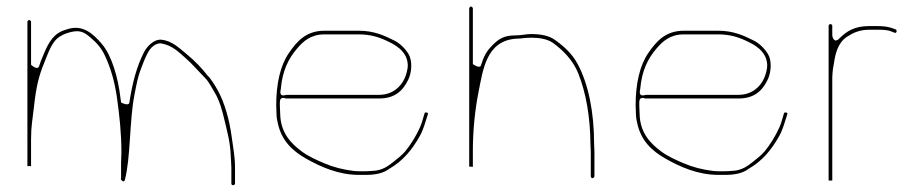

<svg xmlns="http://www.w3.org/2000/svg" viewBox="-20 -550 2782 578"><path d="M73.5 -49.6V-131C73.5 -170.9 77.8 -187.9 82.6 -231.4C88.8 -287.2 96.4 -320.8 113.5 -361.8C122.1 -382.6 129.3 -406.3 145 -426.6C158.1 -443.4 182.9 -452.2 203.1 -455.4C228.7 -459.3 242.6 -445.1 254 -435.6C270.6 -421.7 286.3 -404.2 296.4 -381.2C314.4 -342.9 325.8 -300.9 332.4 -253.7C339.6 -201.8 345.5 -149.6 345.5 -92C345.5 -80.1 344.5 -69.2 344.5 -60V-15C344.5 -13.8 344.3 -12.3 343.6 -10.3C347.2 -5.6 353.4 0.6 355.9 -8.7C373.6 -75.1 369.2 -185.4 384.7 -264.4C391.7 -299.8 395 -319.6 405.4 -345.6C409.9 -356.9 416.4 -375.3 423.7 -388.5C427.9 -397.9 441.9 -419.5 463 -419.5C463.5 -419.5 464.4 -419.4 465.1 -419.3C498.9 -413.7 518 -392.9 537.1 -376.5C557.9 -358.8 581.1 -331.6 597.8 -314.8C609.3 -303.3 619 -283.3 625.7 -272.5C640.3 -248.8 648.9 -218.1 655.7 -188.8C662.8 -158.5 673.4 -121.5 674.5 -82.7C674.8 -72.3 676.5 -57.5 676.5 -45V2C676.5 6 678.3 7.5 681.5 7.5C685.3 7.5 687.5 5.1 687.5 2L687.5 -45C687.5 -78.2 681.8 -106.1 677.6 -137.3C670.8 -188.8 656.3 -240.9 635.2 -278.7C627.4 -292.6 614.2 -314.1 605.7 -321.7C605.2 -322.1 604.5 -322.9 604 -323.5C589.1 -343.3 564.6 -368.7 545.2 -384.2C520.4 -404.1 499.3 -427.4 465 -430.5C442.7 -432.1 421.5 -409.1 413.2 -392.4C391.6 -349.3 378.9 -303 369.4 -241.1C367.6 -229.4 344.6 -241.2 344.6 -241.2L342.6 -255.4C335.6 -315.9 316.6 -382.8 286.5 -417.9C260.2 -448.6 228.3 -478.4 180.2 -461.2C180 -461.1 179.5 -461 179.2 -460.9C143.4 -451.4 127.3 -424.6 112.5 -389.2L102.8 -365.9C101.4 -362.6 99.6 -355.8 97.7 -350.6C92.5 -336.9 73.5 -355 73.5 -355V-484C73.5 -487.1 71 -489.5 68 -489.5C65 -489.5 62.5 -487.1 62.5 -484L62.5 -49.6C66.7 -50.4 69.1 -50.5 73.5 -49.6Z M825.5 -283C829.9 -335.5 847.6 -373 874.6 -404.2C892.8 -425.3 914.9 -446.5 957 -446.5L1060 -446.5C1094.2 -446.5 1120.1 -438.5 1143.8 -427.3C1165.3 -417.2 1205.2 -398.4 1207.5 -356.2C1208.3 -342.1 1202.8 -324.7 1198.3 -314.6C1186.1 -287.2 1160.2 -264.5 1121 -264.5H842.1C817.1 -256.6 825.2 -278.6 825.5 -283ZM841 -253.5H1121C1167.7 -253.5 1192.1 -275.6 1208.7 -309.4C1220.2 -332.8 1221.8 -367.8 1209.8 -387.5C1199.9 -403.7 1184 -419.5 1167.4 -427.8C1135.5 -443.8 1104.8 -457.5 1060 -457.5H957C902.2 -457.5 874.4 -426.7 849.3 -389.9C824.2 -353.1 811.5 -298.7 811.5 -233C811.5 -224.4 812.5 -215.3 812.5 -206C812.5 -195.6 814.5 -187.6 816.2 -179.6C827.5 -127.1 859.4 -96.3 901.6 -72.4C944.8 -48 998.5 -23.5 1061 -23.5L1081 -23.5C1112.1 -23.5 1134.9 -29.3 1150.5 -41C1150.8 -41.2 1151.4 -41.6 1151.8 -41.9C1192.5 -65.1 1220.8 -99.2 1244.1 -141.1C1254.6 -160 1259.8 -180.1 1268 -205.7C1269.1 -209 1268.1 -210.4 1264.3 -211.3C1260.4 -212.1 1258.8 -211 1257.9 -208.3C1254.2 -196.7 1250.8 -181.3 1244.4 -166.9C1232.9 -141 1216.9 -115 1199.7 -94.1C1191.1 -83.7 1173 -69.4 1163.7 -62.1C1149.2 -50.9 1131 -36 1099.8 -35.5C1095.6 -35 1087.6 -34.5 1081 -34.5H1061C1054.6 -34.5 1048.5 -34.9 1043.3 -35.6C1011.9 -39.6 984.5 -46.4 956.1 -58.5C933 -68.3 907.9 -79.5 888.5 -94C857.8 -117.1 824.5 -148.6 823.5 -207.5C823.4 -215.4 822.5 -225 822.5 -233L822.5 -242C822.5 -262 839.4 -253.5 841 -253.5Z M1403.5 -47.7V-97C1403.5 -156.8 1409.9 -219.3 1420.2 -271C1433.9 -339 1443.1 -426.5 1533 -433.5C1533.3 -433.5 1533.7 -433.5 1534 -433.5C1549.3 -433.5 1560.2 -436.5 1578 -436.5C1601.8 -436.5 1625.7 -433.5 1644.1 -421.3C1676.3 -397.9 1705.3 -367.8 1720.6 -329.6C1744.1 -270.9 1756.9 -198.1 1757.5 -116.5C1757.6 -109.4 1758.5 -100.4 1758.5 -93V-19C1758.5 -16 1761.3 -13.5 1763.5 -13.5C1766.3 -13.5 1769.5 -17 1769.5 -19V-93C1769.5 -100.2 1768.5 -108.4 1768.5 -117C1768.5 -212.5 1751.1 -298.7 1718.1 -358.9C1702.1 -388 1679.5 -409.2 1650.8 -429.8C1633.4 -442.2 1609.8 -447.5 1578 -447.5C1563.1 -447.5 1550.9 -443.5 1532 -443.5C1496.7 -443.5 1481.5 -432.8 1462.8 -414.2C1444.8 -396.1 1437 -382.3 1427.9 -353.3C1424.4 -341.8 1403.5 -357 1403.5 -357V-525C1403.5 -527 1400 -530.5 1398 -530.5C1396 -530.5 1392.5 -527 1392.5 -525L1392.5 -48.2C1396.9 -48.5 1400.2 -48.2 1403.5 -47.7Z M1907.5 -283C1911.9 -335.5 1929.6 -373 1956.6 -404.2C1974.8 -425.3 1996.9 -446.5 2039 -446.5L2142 -446.5C2176.2 -446.5 2202.1 -438.5 2225.8 -427.3C2247.3 -417.2 2287.2 -398.4 2289.5 -356.2C2290.3 -342.1 2284.8 -324.7 2280.3 -314.6C2268.1 -287.2 2242.2 -264.5 2203 -264.5H1924.1C1899.1 -256.6 1907.2 -278.6 1907.5 -283ZM1923 -253.5H2203C2249.7 -253.5 2274.1 -275.6 2290.7 -309.4C2302.2 -332.8 2303.8 -367.8 2291.8 -387.5C2281.9 -403.7 2266 -419.5 2249.4 -427.8C2217.5 -443.8 2186.8 -457.5 2142 -457.5H2039C1984.2 -457.5 1956.4 -426.7 1931.3 -389.9C1906.2 -353.1 1893.5 -298.7 1893.5 -233C1893.5 -224.4 1894.5 -215.3 1894.5 -206C1894.5 -195.6 1896.5 -187.6 1898.2 -179.6C1909.5 -127.1 1941.4 -96.3 1983.6 -72.4C2026.8 -48 2080.5 -23.5 2143 -23.5L2163 -23.5C2194.1 -23.5 2216.9 -29.3 2232.5 -41C2232.8 -41.2 2233.4 -41.6 2233.8 -41.9C2274.5 -65.1 2302.8 -99.2 2326.1 -141.1C2336.6 -160 2341.8 -180.1 2350 -205.7C2351.1 -209 2350.1 -210.4 2346.3 -211.3C2342.4 -212.1 2340.8 -211 2339.9 -208.3C2336.2 -196.7 2332.8 -181.3 2326.4 -166.9C2314.9 -141 2298.9 -115 2281.7 -94.1C2273.1 -83.7 2255 -69.4 2245.7 -62.1C2231.2 -50.9 2213 -36 2181.8 -35.5C2177.6 -35 2169.6 -34.5 2163 -34.5H2143C2136.6 -34.5 2130.5 -34.9 2125.3 -35.6C2093.9 -39.6 2066.5 -46.4 2038.1 -58.5C2015 -68.3 1989.9 -79.5 1970.5 -94C1939.8 -117.1 1906.5 -148.6 1905.5 -207.5C1905.4 -215.4 1904.5 -225 1904.5 -233L1904.5 -242C1904.5 -262 1921.4 -253.5 1923 -253.5Z M2474.5 -472 2474.5 -6.6C2475.6 -6.6 2477.9 -6.5 2480 -6.5C2482.3 -6.5 2481.9 -6.5 2485.5 -6.6V-315C2485.5 -321.7 2486.2 -327.4 2486.5 -332.9C2487.1 -343 2489.8 -353.9 2490.6 -359.8C2494.6 -387.9 2502.1 -421.2 2530 -439.5C2548.2 -451.4 2568 -460.5 2597 -460.5H2621C2635 -460.5 2651.2 -460.2 2662.6 -455.6L2672.8 -451.5C2679.8 -448.5 2681 -459.7 2676.7 -461.3L2665.7 -465.3C2653.6 -469.6 2640.1 -471.5 2621 -471.5H2597C2552.9 -471.5 2529.2 -456.6 2506.8 -434.2C2489.3 -416.6 2485.5 -443 2485.5 -443V-472C2485.5 -475.1 2483 -477.5 2480 -477.5C2477 -477.5 2474.5 -475.1 2474.5 -472Z"/></svg>

Font: CiSf OpenHand
Style: Hln
Weight: 400
Foundry: Cannot Into Space Fonts
Version: Version 0.7892